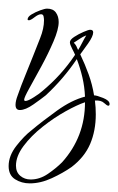

<svg xmlns="http://www.w3.org/2000/svg" viewBox="-24 -255 274 445"><path d="M45 170Q26 170 11 160.5Q-4 151 -4 130Q-4 106 14 83Q32 60 49 47Q74 26 108 1.5Q142 -23 173 -31Q172 -54 167 -75.5Q162 -97 154 -118Q123 -72 82 -34Q72 -26 53.5 -13Q35 0 22 0Q12 0 12 -12Q12 -21 17 -34Q25 -57 34.5 -80Q44 -103 53 -126Q60 -144 69 -166.5Q78 -189 78 -208Q78 -212 77 -217Q76 -222 71 -222Q65 -222 56 -215Q47 -208 43 -208Q40 -208 40 -210Q40 -216 49 -221.5Q58 -227 69 -231Q80 -235 85 -235Q99 -235 105.5 -226Q112 -217 112 -204Q112 -187 100 -159Q88 -131 72 -101.5Q56 -72 44 -50.5Q32 -29 32 -24Q32 -21 35 -21Q41 -21 55 -30Q69 -39 73 -43Q96 -62 115 -83Q134 -104 150 -128Q148 -133 143 -142.5Q138 -152 138 -157Q138 -163 148 -169.5Q158 -176 169.5 -181Q181 -186 185 -186Q192 -186 192 -180Q192 -171 180 -154Q168 -137 162 -129Q173 -106 181.5 -82.5Q190 -59 194 -34Q200 -34 215 -28Q230 -22 230 -14Q230 -10 227 -10Q224 -10 217 -16.5Q210 -23 196 -22Q197 -14 197.5 -6Q198 2 198 10Q198 48 185 78.5Q172 109 142 132Q122 146 96 158Q70 170 45 170ZM157 -139Q162 -147 166.5 -156Q171 -165 176 -173Q168 -170 161.5 -165.5Q155 -161 147 -156Q151 -152 153 -148Q155 -144 157 -139ZM47 161Q68 161 87 148Q106 135 120 121Q173 62 173 -18Q155 -12 128 3Q101 18 74.5 39Q48 60 30.5 83.5Q13 107 13 129Q13 144 23 152.5Q33 161 47 161Z"/></svg>

Font: Fuggles
Style: Regular
Weight: 400
Designer: Rob Leuschke
Foundry: Robert E. Leuschke
Version: Version 1.100; ttfautohint (v1.8.3)